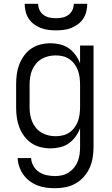

<svg xmlns="http://www.w3.org/2000/svg" viewBox="-20 -770 590 1012"><path d="M271 222Q247 222 223.5 219Q200 216 178 207.5Q156 199 136.5 184.5Q117 170 103.5 151Q90 132 82 109.5Q74 87 73 63H144Q145 85 156.5 105Q168 125 186.5 137Q205 149 227 153.5Q249 158 271 158Q290 158 308.5 153.5Q327 149 343 138.5Q359 128 371 113Q383 98 390 80Q397 62 399.5 43Q402 24 402 5V-94Q393 -70 378 -49.5Q363 -29 342.5 -14.5Q322 0 297 6Q272 12 247 12Q220 12 193.5 5.5Q167 -1 145 -16Q123 -31 107 -53Q91 -75 81.5 -100Q72 -125 68.5 -151.5Q65 -178 65 -205V-325Q65 -352 68.5 -378.5Q72 -405 81.5 -430Q91 -455 107 -477Q123 -499 145 -514Q167 -529 193.5 -535.5Q220 -542 247 -542Q272 -542 297 -536Q322 -530 342.5 -515.5Q363 -501 378 -480.5Q393 -460 402 -436V-530H473V5Q473 33 468.5 61Q464 89 452.5 114.5Q441 140 422 161.5Q403 183 378.5 197Q354 211 326.5 216.5Q299 222 271 222ZM274 -52Q293 -52 311.5 -56.5Q330 -61 345.5 -71.5Q361 -82 372.5 -97.5Q384 -113 390.5 -130.5Q397 -148 399.5 -167Q402 -186 402 -205V-325Q402 -344 399.5 -363Q397 -382 390.5 -399.5Q384 -417 372.5 -432.5Q361 -448 345.5 -458.5Q330 -469 311.5 -473.5Q293 -478 274 -478Q254 -478 235 -473.5Q216 -469 199 -459Q182 -449 169.5 -434Q157 -419 149.5 -401Q142 -383 139 -363.5Q136 -344 136 -325V-205Q136 -186 139 -166.5Q142 -147 149.5 -129Q157 -111 169.5 -96Q182 -81 199 -71Q216 -61 235 -56.5Q254 -52 274 -52ZM275 -610Q255 -610 234.5 -612.5Q214 -615 195 -622.5Q176 -630 159 -642.5Q142 -655 131 -672Q120 -689 115 -709.5Q110 -730 110 -750H181Q181 -733 188.5 -717Q196 -701 210 -691Q224 -681 241 -677.5Q258 -674 275 -674Q292 -674 309 -677.5Q326 -681 340 -691Q354 -701 361.5 -717Q369 -733 369 -750H440Q440 -730 435 -709.5Q430 -689 419 -672Q408 -655 391 -642.5Q374 -630 355 -622.5Q336 -615 315.5 -612.5Q295 -610 275 -610Z"/></svg>

Font: Lode
Style: Regular
Weight: 400
Monospace: yes
Designer: Belleve Invis
Foundry: Belleve Invis
Version: Version 29.2.0; ttfautohint (v1.8.3)